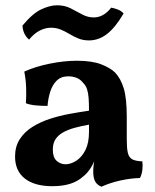

<svg xmlns="http://www.w3.org/2000/svg" viewBox="-20 -698 586 727"><path d="M364 9Q347 2 340 -11.5Q333 -25 333 -49Q333 -61 335 -77.5Q337 -94 342 -109L345 -112Q338 -86 325 -64.5Q312 -43 294 -29Q274 -11 245.5 -2Q217 7 178 7Q111 7 74 -22Q37 -51 37 -105Q37 -143 54.5 -170.5Q72 -198 102 -217Q132 -236 169 -248Q206 -260 244.5 -267Q283 -274 317 -279Q317 -308 315.5 -327.5Q314 -347 309.5 -360.5Q305 -374 295 -384Q284 -398 269.5 -403.5Q255 -409 239 -409Q211 -409 194.5 -392.5Q178 -376 170 -350Q162 -324 160 -297Q136 -297 115 -299Q94 -301 78 -307Q80 -334 79 -365Q78 -396 72 -427Q114 -446 168.5 -457Q223 -468 271 -468Q328 -468 363 -454.5Q398 -441 416 -423Q437 -401 448.5 -363.5Q460 -326 460 -256V-169Q460 -137 464 -119.5Q468 -102 480.5 -95Q493 -88 519 -87Q521 -71 519 -54.5Q517 -38 510 -24Q474 -23 435.5 -14.5Q397 -6 364 9ZM228 -76Q248 -76 269 -89.5Q290 -103 303.5 -130Q317 -157 317 -199V-226Q288 -221 262.5 -214Q237 -207 218.5 -196.5Q200 -186 190 -170.5Q180 -155 180 -132Q180 -102 194.5 -89Q209 -76 228 -76ZM317 -545Q295 -545 277.5 -552Q260 -559 243.5 -569Q227 -579 210 -586Q193 -593 173 -593Q152 -593 131 -582.5Q110 -572 90 -548Q67 -568 65 -601Q103 -647 136 -662.5Q169 -678 196 -678Q225 -678 247.5 -666.5Q270 -655 291 -643.5Q312 -632 335 -632Q354 -632 370.5 -641.5Q387 -651 401 -669Q413 -667 426 -662Q439 -657 448 -647Q417 -594 385.5 -569.5Q354 -545 317 -545Z"/></svg>

Font: Vollkorn
Style: Bold
Weight: 700
Designer: Friedrich Althausen
Foundry: Friedrich Althausen
Version: Version 5.000